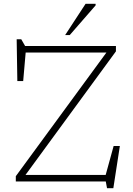

<svg xmlns="http://www.w3.org/2000/svg" viewBox="-20 -947 696 1002"><path d="M585 -707V-679L113 -34H531.5L573 -185H605.5L571.5 35H538.5L532 0H62.5V-27.5L535.5 -673H114L101 -524H70.5L67 -742H91L111 -707ZM320 -764 426.5 -927H479V-919L344 -764Z"/></svg>

Font: Newsreader 6pt ExtraLight
Style: Regular
Weight: 275
Designer: Hugues Gentile
Foundry: Production Type
Version: Version 1.003; ttfautohint (v1.8.3)